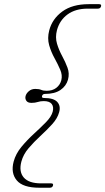

<svg xmlns="http://www.w3.org/2000/svg" viewBox="-20 -776 506 922"><path d="M182 -315.5Q179 -305.5 191 -305.5Q238 -305.5 255.2 -286.2Q272.5 -267 264 -237Q256 -207.5 230.5 -179.5Q205 -151.5 174 -123Q143 -94.5 117.2 -64.2Q91.5 -34 82.5 0.5Q70 48.5 94.2 76.5Q118.5 104.5 177 104.5H225.5Q237.5 104.5 234.5 115Q231.5 125.5 219 125.5H169Q90 125.5 60.5 90.2Q31 55 45.5 0Q55.5 -37.5 83 -70.8Q110.5 -104 142.8 -133.5Q175 -163 200.8 -189.2Q226.5 -215.5 233 -239.5Q239 -262.5 228.5 -276.5Q218 -290.5 190 -290.5Q174 -290.5 161.2 -286.2Q148.5 -282 131 -282Q113 -282 106.2 -292.5Q99.5 -303 103 -315.5Q106.5 -328 119 -338.5Q131.5 -349 149.5 -349Q167.5 -349 177.8 -344.5Q188 -340 204 -340Q232 -340 250.2 -354Q268.5 -368 274.5 -391Q280.5 -415 269.2 -441.2Q258 -467.5 241.8 -496.8Q225.5 -526 216 -559.2Q206.5 -592.5 216.5 -630.5Q231 -685.5 279.2 -720.8Q327.5 -756 406 -756H456Q468.5 -756 465 -745Q462 -734.5 449.5 -734.5H401Q342.5 -734.5 304.5 -706.8Q266.5 -679 253.5 -631Q244.5 -596.5 253.8 -566Q263 -535.5 278.5 -507Q294 -478.5 304.2 -450.8Q314.5 -423 306.5 -393.5Q298 -363 270.5 -344Q243 -325 196 -325Q185 -325 182 -315.5Z"/></svg>

Font: Fraunces 9pt S000 Thin
Style: Italic
Weight: 100
Italic angle: -16°
Version: Version 1.000; ttfautohint (v1.8.3)